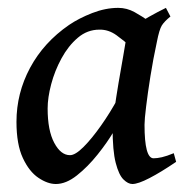

<svg xmlns="http://www.w3.org/2000/svg" viewBox="-20 -440 466 478"><path d="M418.5 -37.1Q380.4 -11.2 352.1 3.4Q323.7 18.1 309.6 18.1Q298.8 18.1 287.4 6.8Q275.9 -4.4 268.1 -34.4Q260.3 -64.5 260.3 -122.1Q260.3 -134.8 264.6 -165.8Q269 -196.8 275.1 -233.4Q281.2 -270 286.9 -301.3Q292.5 -332.5 294.4 -345.7Q297.4 -359.4 313.5 -372.8Q329.6 -386.2 351.3 -398.4Q373 -410.6 393.1 -420.4L404.3 -398.9Q389.2 -386.7 382.8 -376.5Q376.5 -366.2 370.6 -335.9Q361.3 -293 354.5 -250.2Q347.7 -207.5 343.8 -175Q339.8 -142.6 339.8 -129.4Q339.8 -45.9 362.3 -45.9Q371.1 -45.9 383.1 -48.6Q395 -51.3 412.6 -58.6ZM377 -375.5Q364.3 -366.7 356.4 -350.8Q348.6 -335 342.5 -322Q336.4 -309.1 328.6 -309.1Q320.3 -309.1 305.2 -323.5Q290 -337.9 270 -352.3Q250 -366.7 227.5 -366.2Q197.3 -366.2 173.6 -345.9Q149.9 -325.7 133.1 -294.7Q116.2 -263.7 107.4 -230.2Q98.6 -196.8 98.6 -169.9Q98.6 -115.2 115 -84.5Q131.3 -53.7 154.3 -53.7Q167.5 -53.7 188 -74.2Q208.5 -94.7 231.4 -127.2Q254.4 -159.7 273.9 -195.8L263.2 -112.8Q247.1 -85.4 222.9 -55.2Q198.7 -24.9 171.6 -3.4Q144.5 18.1 119.1 18.1Q98.6 18.1 75.7 2.7Q52.7 -12.7 36.9 -46.6Q21 -80.6 21 -136.7Q21 -208 54.9 -271.2Q88.9 -334.5 151.9 -377.9Q176.3 -394.5 209.5 -407.5Q242.7 -420.4 274.4 -420.4Q295.9 -420.4 315.2 -409.7Q334.5 -398.9 350.3 -387.7Q366.2 -376.5 377 -375.5Z"/></svg>

Font: Dai Banna SIL
Style: Italic
Weight: 400
Italic angle: -11°
Designer: Victor Gaultney
Foundry: SIL International
Version: Version 4.000